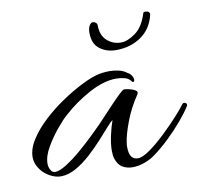

<svg xmlns="http://www.w3.org/2000/svg" viewBox="-61 -534 646 609"><g transform="rotate(-10 262.0 -229.5)"><path d="M319 10Q302 10 287.5 2Q273 -6 266 -28Q263 -37 263 -53Q263 -75 269 -102Q275 -129 282 -148Q277 -146 263.5 -130.5Q250 -115 230.5 -93.5Q211 -72 187.5 -50.5Q164 -29 139 -15Q114 -1 90 -1Q74 -1 56 -10.5Q38 -20 27 -35Q12 -55 12 -76Q12 -103 30.5 -132Q49 -161 78.5 -188.5Q108 -216 141.5 -238.5Q175 -261 205.5 -276.5Q236 -292 255 -297Q275 -303 300 -303Q314 -303 329 -299.5Q344 -296 354 -288Q362 -284 367 -277Q372 -270 372 -262Q372 -254 365 -257Q357 -269 343.5 -272.5Q330 -276 316 -276Q276 -276 228 -250Q180 -224 142 -189Q130 -179 109.5 -154.5Q89 -130 72 -101Q55 -72 55 -48Q55 -35 62 -25Q66 -18 75 -18Q89 -18 112.5 -33Q136 -48 161 -69.5Q186 -91 206.5 -111Q227 -131 236 -140Q241 -145 255.5 -160.5Q270 -176 287 -194Q304 -212 317.5 -225Q331 -238 335 -238Q340 -238 351.5 -235.5Q363 -233 371 -228Q379 -223 374 -215Q348 -177 332.5 -135.5Q317 -94 314 -70Q313 -66 313 -62.5Q313 -59 313 -55Q313 -15 341 -15Q356 -15 381 -33Q406 -51 432 -76Q458 -101 479.5 -124.5Q501 -148 509 -160Q512 -163 515 -163Q519 -163 522 -159.5Q525 -156 522 -151Q511 -133 490 -108Q469 -83 443 -58Q417 -33 392 -15Q379 -5 359 2.5Q339 10 319 10ZM332 -365Q302 -365 280 -381.5Q258 -398 258 -434Q258 -448 263 -456.5Q268 -465 274 -465Q279 -465 283.5 -461.5Q288 -458 288 -453Q288 -420 307 -403Q326 -386 352 -386Q373 -386 398.5 -404.5Q424 -423 437 -465Q437 -469 444 -469Q458 -469 458 -458Q448 -413 413.5 -389Q379 -365 332 -365Z"/></g></svg>

Font: Allura
Style: Regular
Weight: 400
Designer: Robert E. Leuschke
Foundry: Robert E. Leuschke
Version: Version 1.110